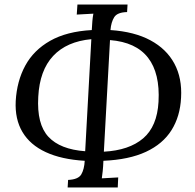

<svg xmlns="http://www.w3.org/2000/svg" viewBox="-20 -779 857 843"><path d="M277 44 279 11Q324 9 337 -13.5Q350 -36 352 -73Q250 -79 181 -111Q112 -143 78.5 -199.5Q45 -256 49 -335Q54 -423 91 -491Q128 -559 200.5 -600Q273 -641 383 -647Q384 -667 385.5 -685.5Q387 -704 390 -719Q372 -718 353.5 -717Q335 -716 317 -715L320 -759H540L538 -726Q495 -725 481.5 -703.5Q468 -682 465 -647Q570 -640 640.5 -602Q711 -564 745.5 -500Q780 -436 775 -350Q771 -268 733 -207.5Q695 -147 621 -112.5Q547 -78 434 -73Q433 -47 431 -28Q429 -9 427 4Q445 3 463 2Q481 1 499 0L497 44ZM354 -115 381 -607Q273 -597 213.5 -533.5Q154 -470 148 -354Q141 -234 192.5 -178.5Q244 -123 354 -115ZM436 -113Q547 -119 608.5 -171.5Q670 -224 676 -332Q683 -457 630 -525.5Q577 -594 463 -603Z"/></svg>

Font: Lora Italic
Style: Italic
Weight: 400
Italic angle: -3°
Designer: Olga Karpushina, Alexei Vanyashin (Cyrillic)
Foundry: Cyreal
Version: Version 2.210; ttfautohint (v1.8.1.43-b0c9)